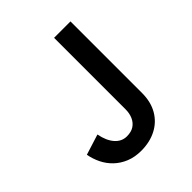

<svg xmlns="http://www.w3.org/2000/svg" viewBox="-194 -820 952 952"><g transform="rotate(-45 282.0 -344.0)"><path d="M249 7Q204 7 168.5 -7.5Q133 -22 107 -47Q81 -72 65.5 -104Q50 -136 44 -170L152 -204Q162 -152 187.5 -123Q213 -94 249 -94Q280 -94 299.5 -107Q319 -120 329 -142.5Q339 -165 339 -194V-695H454V-194Q454 -131 428 -86Q402 -41 355.5 -17Q309 7 249 7Z"/></g></svg>

Font: Parkinsans Light Medium
Style: Regular
Weight: 500
Version: Version 1.000